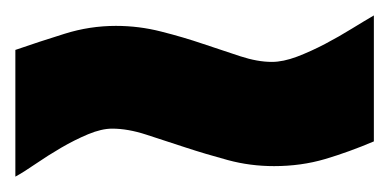

<svg xmlns="http://www.w3.org/2000/svg" viewBox="-20 -439 507 250"><path d="M466.8 -254.9Q434.6 -241.2 403.3 -231.9Q372.1 -222.7 336.9 -222.7Q305.7 -222.7 276.9 -230.5Q248 -238.3 221.2 -247.1Q194.3 -255.9 170.4 -263.7Q146.5 -271.5 126 -271.5Q112.3 -271.5 94.7 -264.2Q77.1 -256.8 59.6 -246.6Q42 -236.3 26.4 -225.6Q10.7 -214.8 0 -209V-374Q31.2 -384.8 64 -395Q96.7 -405.3 130.9 -405.3Q161.1 -405.3 189.9 -397.9Q218.8 -390.6 244.6 -381.8Q270.5 -373 293 -365.7Q315.4 -358.4 334 -358.4Q348.6 -358.4 366.7 -365.2Q384.8 -372.1 403.3 -381.8Q421.9 -391.6 438.5 -401.9Q455.1 -412.1 466.8 -418.9Z"/></svg>

Font: Fontdiner Swanky
Style: Regular
Weight: 400
Designer: Font Diner, Inc
Foundry: Font Diner, Inc
Version: Version 1.000